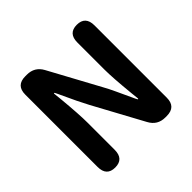

<svg xmlns="http://www.w3.org/2000/svg" viewBox="-181 -926 1110 1110"><g transform="rotate(-45 374.5 -370.5)"><path d="M161 0Q91 0 91 -75V-666Q91 -741 166 -741H179Q242 -741 272 -686L438 -380Q457 -346 473 -311L525 -199Q531 -186 533.5 -186Q536 -186 536 -191L531 -238Q517 -379 517 -445V-666Q517 -741 587 -741Q657 -741 657 -666V-75Q657 0 582 0H570Q507 0 477 -56L311 -362Q293 -396 276 -431L224 -542Q218 -555 215.5 -555Q213 -555 213 -550L218 -502Q231 -364 231 -297V-75Q231 0 161 0Z"/></g></svg>

Font: Resource Han Rounded KR
Style: Bold
Weight: 700
Designer: Cyano Hao (round all glyphs); Ryoko NISHIZUKA 西塚涼子 (kana, bopomofo & ideographs); Paul D. Hunt (Latin, Greek & Cyrillic)
Foundry: Cyano Hao
Version: 0.990